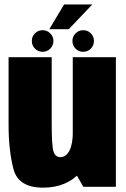

<svg xmlns="http://www.w3.org/2000/svg" viewBox="-20 -860 582 884"><path d="M363.5 0H513.5V-596.5H315V-85ZM218 -596.5H19.5V-284Q19.5 -169 41.8 -82.5Q64 4 178 4Q288.5 4 351 -68.8Q413.5 -141.5 413.5 -235.5L315.5 -257Q315.5 -196.5 299.8 -166.5Q284 -136.5 258 -136.5Q235 -136.5 226.5 -161.8Q218 -187 218 -291.5ZM176.5 -621.5Q196.5 -621.5 211.2 -636Q226 -650.5 226 -671.5Q226 -692 211.2 -706.5Q196.5 -721 176.5 -721Q155.5 -721 141 -706.5Q126.5 -692 126.5 -671.5Q126.5 -650.5 141 -636Q155.5 -621.5 176.5 -621.5ZM362.5 -621.5Q384 -621.5 398.2 -636Q412.5 -650.5 412.5 -671.5Q412.5 -692 398.2 -706.5Q384 -721 362.5 -721Q342.5 -721 328 -706.5Q313.5 -692 313.5 -671.5Q313.5 -650.5 327.8 -636Q342 -621.5 362.5 -621.5ZM207 -725.5H296.5L405 -839.5H275Z"/></svg>

Font: Anybody Condensed Black
Style: Regular
Weight: 900
Width: 3
Designer: Tyler Finck
Foundry: Etcetera Type Company
Version: Version 1.113;gftools[0.9.25]